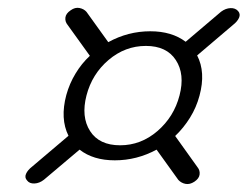

<svg xmlns="http://www.w3.org/2000/svg" viewBox="-20 -582 625 485"><path d="M48.5 -126Q41.5 -133.5 45.8 -143Q50 -152.5 61 -161L153 -239Q131.5 -282 147.5 -342Q155.5 -371 170.8 -396.2Q186 -421.5 207 -441L150.5 -519.5Q144 -527.5 145.2 -537.8Q146.5 -548 158.5 -556Q169.5 -564 180.8 -561.8Q192 -559.5 198.5 -552L253.5 -475.5Q303.5 -503 359.5 -503Q414 -503 449 -476.5L538.5 -552.5Q550 -561 562.2 -561.5Q574.5 -562 581.5 -554Q588 -546.5 583.8 -537Q579.5 -527.5 568.5 -519L478 -442Q500 -399.5 484 -340.5Q476 -310.5 460 -284.8Q444 -259 422.5 -238.5L479 -159.5Q485.5 -151.5 484.2 -141.2Q483 -131 471 -123Q459.5 -115.5 448.8 -117.5Q438 -119.5 430.5 -127.5L375.5 -204Q325.5 -177 270 -177Q215.5 -177 181 -204L91 -128Q79.5 -119 67 -118.5Q54.5 -118 48.5 -126ZM283.5 -215Q336 -215 377.8 -251Q419.5 -287 433.5 -341Q447.5 -394.5 424.2 -430.2Q401 -466 348.5 -466Q296 -466 254.2 -430.5Q212.5 -395 198.5 -341Q184.5 -287 207.5 -251Q230.5 -215 283.5 -215Z"/></svg>

Font: Fraunces 9pt S000
Style: Italic
Weight: 400
Italic angle: -16°
Version: Version 1.000; ttfautohint (v1.8.3)